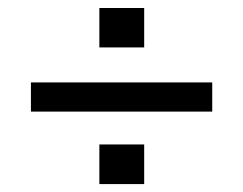

<svg xmlns="http://www.w3.org/2000/svg" viewBox="-20 -590 614 485"><path d="M58.1 -308.1V-381.8H516.1V-308.1ZM344.2 -125H231V-225.1H344.2ZM344.2 -470.2H231V-569.8H344.2Z"/></svg>

Font: LT Superior Med
Style: Regular
Weight: 500
Designer: Daniel Lyons
Foundry: LyonsType
Version: Version 1.000